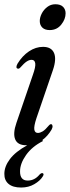

<svg xmlns="http://www.w3.org/2000/svg" viewBox="-44 -658 321 881"><path d="M184 -520Q162 -520 150.2 -531.5Q138.5 -543 138.5 -561.5Q138.5 -578 147.5 -595.8Q156.5 -613.5 172.8 -626Q189 -638.5 210 -638.5Q233.5 -638.5 245.2 -626.8Q257 -615 257 -597Q257 -570 237 -545Q217 -520 184 -520ZM123 -115Q111 -78.5 113.5 -63.2Q116 -48 130 -48Q139.5 -48 151.5 -55Q163.5 -62 180 -82Q186.5 -89.5 191.5 -88Q196 -87 197 -80.2Q198 -73.5 192.5 -63Q175 -33.5 151 -16L152.5 -10.5Q103 14.5 75.5 53.5Q48 92.5 48 128Q47.5 170.5 83 170.5Q115 170.5 137.5 143Q145.5 135 151.5 136.5Q160 139.5 152 152Q140 171.5 113.5 187Q87 202.5 53 202.5Q15 202.5 -4.8 185.8Q-24.5 169 -24 139.5Q-24 106 1.5 72Q27 38 81 8.5Q79 8.5 76.5 8.5Q37 8.5 25.8 -18.5Q14.5 -45.5 31.5 -94.5L106.5 -313.5Q120 -351 117.8 -367.2Q115.5 -383.5 101 -383.5Q90.5 -383.5 78.8 -376Q67 -368.5 49 -348Q43 -341.5 38 -343Q25.5 -345.5 36.5 -366Q58.5 -402 89.2 -422.5Q120 -443 153.5 -443Q191.5 -443 203.8 -415.2Q216 -387.5 199 -337Z"/></svg>

Font: Fraunces 144pt S050
Style: Italic
Weight: 400
Italic angle: -16°
Version: Version 1.000; ttfautohint (v1.8.3)